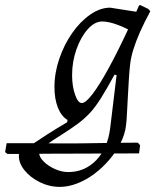

<svg xmlns="http://www.w3.org/2000/svg" viewBox="-150 -490 621 751"><path d="M-121 112 -130 105 -124 70Q-94 70 -55.5 70Q-17 70 21 70.5Q59 71 90 71Q121 71 136 71Q151 71 180.5 70.5Q210 70 246.5 69.5Q283 69 320.5 68.5Q358 68 389 68L398 78L394 110L117 111Q103 111 74.5 111Q46 111 11 111.5Q-24 112 -59 112Q-94 112 -121 112ZM84 241Q43 241 5.5 222.5Q-32 204 -55 175Q-78 146 -76 115L-74 110Q-56 96 -28 77Q0 58 36 35Q72 12 113 -12L114 -21Q90 -35 76.5 -69Q63 -103 63 -149Q63 -205 82 -260.5Q101 -316 132.5 -361Q164 -406 203 -433Q242 -460 281 -460L383 -444L394 -469L399 -470L430 -455L438 -446Q414 -402 397.5 -364.5Q381 -327 371.5 -296Q362 -265 359 -238Q356 -213 354 -179Q352 -145 350 -109.5Q348 -74 346.5 -44.5Q345 -15 343 0Q339 35 321.5 69.5Q304 104 277.5 135Q251 166 219 190Q187 214 152 227.5Q117 241 84 241ZM117 183Q181 183 226 137Q271 91 281 11L306 -196L298 -198Q267 -141 244.5 -105.5Q222 -70 201.5 -48Q181 -26 157 -8Q126 15 90 37.5Q54 60 28.5 78.5Q3 97 3 107Q3 124 20.5 141.5Q38 159 64.5 171Q91 183 117 183ZM170 -87Q185 -87 211.5 -121.5Q238 -156 273.5 -220.5Q309 -285 351 -375Q331 -385 312.5 -392Q294 -399 278.5 -402.5Q263 -406 250 -406Q220 -406 193 -375.5Q166 -345 149 -297Q132 -249 132 -196Q132 -153 143.5 -120Q155 -87 170 -87Z"/></svg>

Font: Alegreya
Style: Italic
Weight: 400
Italic angle: -7°
Designer: Juan Pablo del Peral
Foundry: Huerta Tipografica
Version: Version 2.009